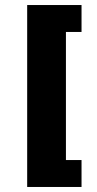

<svg xmlns="http://www.w3.org/2000/svg" viewBox="-20 -603 386 763"><path d="M88 140V-583H304V-476H242V33H304V140Z"/></svg>

Font: Rokkitt SemiBold ExtraBold
Style: Regular
Weight: 800
Version: Version 3.103